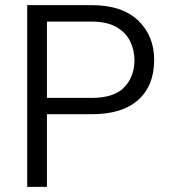

<svg xmlns="http://www.w3.org/2000/svg" viewBox="-20 -731 664 751"><path d="M338.4 -284.2H163.6V0H86.4V-710.9H338.4Q457.5 -710.9 520.3 -650.9Q583 -590.8 583 -496.6Q583 -396 520.5 -340.1Q458 -284.2 338.4 -284.2ZM338.4 -646.5H163.6V-348.1H338.4Q427.2 -348.1 466.6 -390.1Q505.9 -432.1 505.9 -495.6Q505.9 -535.6 488.8 -570.1Q471.7 -604.5 434.8 -625.5Q397.9 -646.5 338.4 -646.5Z"/></svg>

Font: Vazirmatn RD UI Light
Style: Regular
Weight: 300
Designer: Saber Rastikerdar
Foundry: Saber Rastikerdar
Version: Version 33.003